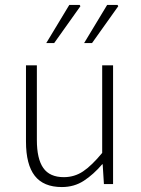

<svg xmlns="http://www.w3.org/2000/svg" viewBox="-20 -744 569 776"><path d="M230 12Q156 12 120.5 -33.5Q85 -79 85 -172V-480H129V-178Q129 -102 155 -65Q181 -28 238 -28Q281 -28 316 -51.5Q351 -75 393 -126V-480H437V0H400L395 -80H393Q358 -39 319 -13.5Q280 12 230 12ZM167 -570 260 -724H302L305 -719L199 -570ZM320 -570 413 -724H455L458 -719L352 -570Z"/></svg>

Font: Source Sans 3 ExtraLight Light
Style: Regular
Weight: 300
Version: Version 3.052;hotconv 1.1.0;makeotfexe 2.6.0